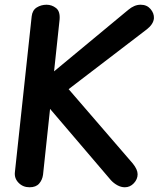

<svg xmlns="http://www.w3.org/2000/svg" viewBox="-20 -792 671 812"><path d="M508 0Q492 0 476.5 -8.5Q461 -17 449 -30L158 -371L165 -454L522 -750Q535 -761 548 -766.5Q561 -772 575 -772Q601 -772 616.5 -754Q632 -736 631 -715Q630 -702 622 -690Q614 -678 601 -668L235 -388L240 -450L542 -100Q562 -75 562 -55Q562 -34 546 -17Q530 0 508 0ZM105 0Q77 0 58.5 -19Q40 -38 43 -64L114 -723Q117 -749 135.5 -760.5Q154 -772 177 -772Q199 -772 217 -758Q235 -744 232 -709L162 -53Q159 -31 145.5 -15.5Q132 0 105 0Z"/></svg>

Font: Edu SA Beginner
Style: Bold
Weight: 700
Version: Version 1.003